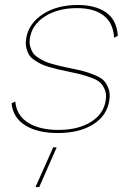

<svg xmlns="http://www.w3.org/2000/svg" viewBox="-20 -530 519 779"><path d="M213.9 9.8Q132.8 9.8 82.8 -21.2Q32.7 -52.2 26.9 -110.8L42 -118.2Q46.9 -62 93.5 -32.5Q140.1 -2.9 216.8 -2.9Q297.9 -2.9 349.9 -35.9Q401.9 -68.8 409.2 -125Q412.6 -147.9 405.5 -165.5Q398.4 -183.1 387.2 -194.1Q376 -205.1 351.1 -214.4Q326.2 -223.6 307.9 -228.3Q289.6 -232.9 254.9 -240.2Q230.5 -245.1 216.6 -248.3Q202.6 -251.5 180.7 -257.8Q158.7 -264.2 146.5 -270.3Q134.3 -276.4 119.4 -286.4Q104.5 -296.4 97.7 -307.9Q90.8 -319.3 86.9 -335.4Q83 -351.6 85.9 -371.1Q94.2 -432.6 151.9 -471.2Q209.5 -509.8 295.9 -509.8Q366.7 -509.8 410.2 -479.7Q453.6 -449.7 458 -384.8L442.9 -377Q439.5 -437 400.4 -467Q361.3 -497.1 292 -497.1Q215.3 -497.1 162.4 -463.4Q109.4 -429.7 101.1 -374Q98.6 -356.4 102.5 -341.8Q106.4 -327.1 113 -316.7Q119.6 -306.2 133.8 -296.9Q147.9 -287.6 159.7 -282Q171.4 -276.4 191.9 -270.5Q212.4 -264.6 225.6 -261.7Q238.8 -258.8 262.2 -253.9Q297.9 -246.6 316.2 -241.9Q334.5 -237.3 361.1 -226.8Q387.7 -216.3 399.9 -204.3Q412.1 -192.4 419.9 -171.9Q427.7 -151.4 423.8 -125Q415.5 -62 359.1 -26.1Q302.7 9.8 213.9 9.8ZM124 229 195.8 67.9H210L139.2 229Z"/></svg>

Font: Human Sans Thin
Style: Italic
Weight: 100
Italic angle: -8°
Designer: Tim Radville
Foundry: Continuum
Version: Version 1.000;FEAKit 1.0